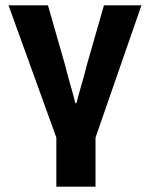

<svg xmlns="http://www.w3.org/2000/svg" viewBox="-20 -516 562 720"><path d="M191.3 183.9V0L12 -496H159.8L222.8 -276.4Q232.2 -238.3 242.7 -202.5Q253.1 -166.8 262.6 -129.1H266.6Q276.4 -166.8 286.9 -202.5Q297.3 -238.3 306.8 -276.4L369.8 -496H510.4L338.2 0V183.9Z"/></svg>

Font: SourceSans3VF
Style: Regular
Weight: 200
Designer: Paul D. Hunt
Foundry: Adobe
Version: Version 3.052;hotconv 1.1.0;makeotfexe 2.6.0